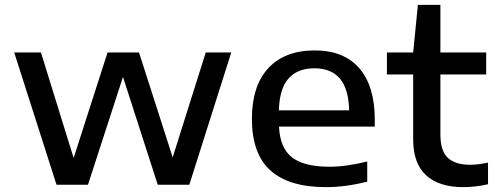

<svg xmlns="http://www.w3.org/2000/svg" viewBox="-20 -760 2042 790"><path d="M212.5 0 38.5 -544H148.5L283 -110L422.5 -544H552L690.5 -112.5L826.5 -544H931.5L759 0H629L486 -443.5L342 0Z M1320.5 10Q1170 10 1093.2 -58.2Q1016.5 -126.5 1016.5 -271Q1016.5 -407 1084.2 -479.8Q1152 -552.5 1275 -552.5Q1395 -552.5 1458.5 -479Q1522 -405.5 1522 -268V-239H1128Q1132 -151 1181.5 -112.5Q1231 -74 1336 -74Q1372 -74 1411.5 -79.8Q1451 -85.5 1491 -95.5V-12.5Q1445 -1 1403 4.5Q1361 10 1320.5 10ZM1273.5 -479Q1204.5 -479 1167.2 -437.2Q1130 -395.5 1127.5 -306H1416.5Q1414.5 -395 1378.2 -437Q1342 -479 1273.5 -479Z M1886 10Q1787 10 1733.5 -38.5Q1680 -87 1680 -187V-453.5H1572V-544H1680L1699.5 -740H1792V-544H1980.5V-453.5H1792V-208Q1792 -138.5 1823 -110.2Q1854 -82 1914.5 -82Q1945 -82 1988 -91V-2Q1936.5 10 1886 10Z"/></svg>

Font: Encode Sans Exp Md
Style: Regular
Weight: 500
Width: 7
Designer: Multiple Designers
Foundry: Impallari Type
Version: Version 3.002; ttfautohint (v1.8.3) -l 8 -r 50 -G 200 -x 14 